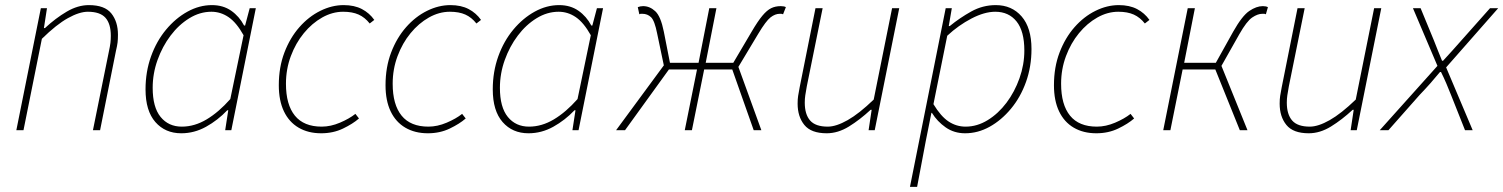

<svg xmlns="http://www.w3.org/2000/svg" viewBox="-20 -510 5888 752"><path d="M44 0 140 -478H164L152 -400H156Q198 -439 241.5 -464.5Q285 -490 328 -490Q390 -490 416 -457.5Q442 -425 442 -374Q442 -356 440.5 -343.5Q439 -331 434 -310L372 0H344L406 -306Q411 -329 412.5 -342Q414 -355 414 -370Q414 -417 393 -440.5Q372 -464 324 -464Q291 -464 246 -439Q201 -414 144 -358L72 0Z M690 12Q627 12 588.5 -32Q550 -76 550 -160Q550 -229 571.5 -289Q593 -349 630.5 -394Q668 -439 714.5 -464.5Q761 -490 810 -490Q854 -490 885.5 -468Q917 -446 936 -410H940L958 -478H982L886 0H862L874 -78H870Q833 -39 787 -13.5Q741 12 690 12ZM692 -14Q742 -14 789.5 -42.5Q837 -71 882 -122L934 -372Q906 -422 875 -443Q844 -464 808 -464Q763 -464 721.5 -438.5Q680 -413 648 -370.5Q616 -328 597 -275Q578 -222 578 -166Q578 -90 609 -52Q640 -14 692 -14Z M1238 12Q1187 12 1149.5 -10Q1112 -32 1092 -74Q1072 -116 1072 -176Q1072 -247 1094 -304.5Q1116 -362 1152.5 -403.5Q1189 -445 1234.5 -467.5Q1280 -490 1326 -490Q1368 -490 1397.5 -474.5Q1427 -459 1446 -432L1428 -418Q1409 -442 1384.5 -453Q1360 -464 1324 -464Q1282 -464 1242 -441.5Q1202 -419 1170 -380Q1138 -341 1119 -290Q1100 -239 1100 -182Q1100 -100 1135 -57Q1170 -14 1240 -14Q1275 -14 1311.5 -29.5Q1348 -45 1372 -64L1386 -46Q1362 -25 1323.5 -6.5Q1285 12 1238 12Z M1656 12Q1605 12 1567.5 -10Q1530 -32 1510 -74Q1490 -116 1490 -176Q1490 -247 1512 -304.5Q1534 -362 1570.5 -403.5Q1607 -445 1652.5 -467.5Q1698 -490 1744 -490Q1786 -490 1815.5 -474.5Q1845 -459 1864 -432L1846 -418Q1827 -442 1802.5 -453Q1778 -464 1742 -464Q1700 -464 1660 -441.5Q1620 -419 1588 -380Q1556 -341 1537 -290Q1518 -239 1518 -182Q1518 -100 1553 -57Q1588 -14 1658 -14Q1693 -14 1729.5 -29.5Q1766 -45 1790 -64L1804 -46Q1780 -25 1741.5 -6.5Q1703 12 1656 12Z M2050 12Q1987 12 1948.5 -32Q1910 -76 1910 -160Q1910 -229 1931.5 -289Q1953 -349 1990.5 -394Q2028 -439 2074.5 -464.5Q2121 -490 2170 -490Q2214 -490 2245.5 -468Q2277 -446 2296 -410H2300L2318 -478H2342L2246 0H2222L2234 -78H2230Q2193 -39 2147 -13.5Q2101 12 2050 12ZM2052 -14Q2102 -14 2149.5 -42.5Q2197 -71 2242 -122L2294 -372Q2266 -422 2235 -443Q2204 -464 2168 -464Q2123 -464 2081.5 -438.5Q2040 -413 2008 -370.5Q1976 -328 1957 -275Q1938 -222 1938 -166Q1938 -90 1969 -52Q2000 -14 2052 -14Z M2393 0 2580 -254 2554 -378Q2544 -429 2530 -442.5Q2516 -456 2496 -456Q2492 -456 2490 -456Q2488 -456 2484 -454L2478 -482Q2488 -486 2499 -486Q2525 -486 2546.5 -466Q2568 -446 2580 -386L2604 -264H2716L2758 -478H2786L2744 -264H2852L2924 -386Q2948 -427 2966 -448.5Q2984 -470 3000.5 -478Q3017 -486 3038 -486Q3044 -486 3049.5 -485Q3055 -484 3058 -482L3047 -454Q3042 -456 3039.5 -456Q3037 -456 3034 -456Q3016 -456 2998 -442Q2980 -428 2950 -378L2872 -248L2962 0H2932L2848 -238H2738L2690 0H2662L2710 -238H2600L2428 0Z M3218 12Q3157 12 3130.5 -20.5Q3104 -53 3104 -104Q3104 -122 3106 -134.5Q3108 -147 3112 -168L3174 -478H3202L3140 -172Q3136 -150 3134 -136.5Q3132 -123 3132 -108Q3132 -62 3153 -38Q3174 -14 3222 -14Q3255 -14 3300 -39.5Q3345 -65 3402 -120L3474 -478H3502L3406 0H3382L3394 -80H3390Q3348 -41 3305 -14.5Q3262 12 3218 12Z M3544 222 3684 -478H3708L3696 -408H3700Q3739 -440 3784 -465Q3829 -490 3880 -490Q3943 -490 3981.5 -445.5Q4020 -401 4020 -318Q4020 -249 3998.5 -189Q3977 -129 3939.5 -84Q3902 -39 3856 -13.5Q3810 12 3760 12Q3717 12 3684 -11Q3651 -34 3630 -68H3628L3606 42L3572 222ZM3762 -14Q3807 -14 3848.5 -39.5Q3890 -65 3922 -107.5Q3954 -150 3973 -203.5Q3992 -257 3992 -312Q3992 -388 3961.5 -426Q3931 -464 3878 -464Q3836 -464 3785 -437.5Q3734 -411 3690 -370L3636 -102Q3665 -54 3695.5 -34Q3726 -14 3762 -14Z M4274 12Q4223 12 4185.5 -10Q4148 -32 4128 -74Q4108 -116 4108 -176Q4108 -247 4130 -304.5Q4152 -362 4188.5 -403.5Q4225 -445 4270.5 -467.5Q4316 -490 4362 -490Q4404 -490 4433.5 -474.5Q4463 -459 4482 -432L4464 -418Q4445 -442 4420.5 -453Q4396 -464 4360 -464Q4318 -464 4278 -441.5Q4238 -419 4206 -380Q4174 -341 4155 -290Q4136 -239 4136 -182Q4136 -100 4171 -57Q4206 -14 4276 -14Q4311 -14 4347.5 -29.5Q4384 -45 4408 -64L4422 -46Q4398 -25 4359.5 -6.5Q4321 12 4274 12Z M4536 0 4632 -478H4660L4618 -264H4742L4810 -386Q4845 -448 4873 -467Q4901 -486 4926 -486Q4938 -486 4946 -482L4938 -454Q4934 -456 4931 -456Q4928 -456 4924 -456Q4906 -456 4884.5 -441.5Q4863 -427 4834 -376L4764 -252L4866 0H4836L4740 -238H4612L4564 0Z M5106 12Q5045 12 5018.5 -20.5Q4992 -53 4992 -104Q4992 -122 4994 -134.5Q4996 -147 5000 -168L5062 -478H5090L5028 -172Q5024 -150 5022 -136.5Q5020 -123 5020 -108Q5020 -62 5041 -38Q5062 -14 5110 -14Q5143 -14 5188 -39.5Q5233 -65 5290 -120L5362 -478H5390L5294 0H5270L5282 -80H5278Q5236 -41 5193 -14.5Q5150 12 5106 12Z M5384 0 5610 -252 5514 -478H5544L5596 -352Q5605 -330 5612 -311.5Q5619 -293 5628 -272H5632Q5650 -292 5668 -311.5Q5686 -331 5704 -352L5816 -478H5848L5644 -246L5748 0H5718L5664 -136Q5655 -159 5645 -182.5Q5635 -206 5624 -228H5620Q5602 -206 5582.5 -184Q5563 -162 5540 -138L5418 0Z"/></svg>

Font: Source Sans 3
Style: Italic
Weight: 200
Italic angle: -11°
Designer: Paul D. Hunt
Foundry: Adobe
Version: Version 3.046;hotconv 1.0.118;makeotfexe 2.5.65603